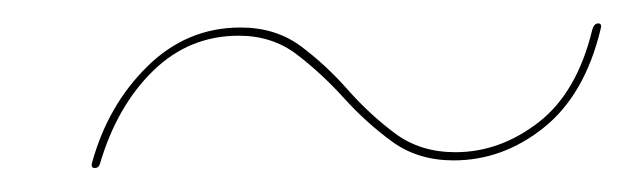

<svg xmlns="http://www.w3.org/2000/svg" viewBox="-20 -431 533 164"><path d="M367.5 -294Q337 -294 315 -310Q293 -326 273.8 -347.2Q254.5 -368.5 233.5 -384.5Q212.5 -400.5 184 -400.5Q141.5 -400.5 110.8 -370.5Q80 -340.5 65.5 -291.5Q64.5 -287.5 61 -287.5Q57.5 -287.5 58.5 -291.5Q72 -341 105.8 -374.2Q139.5 -407.5 185.5 -407.5Q215.5 -407.5 237 -391.5Q258.5 -375.5 277.2 -354.2Q296 -333 317.5 -317Q339 -301 369 -301Q407 -301 440 -326.5Q473 -352 486 -406Q487.5 -411 491 -411Q494.5 -411 493 -406Q479.5 -350 444.5 -322Q409.5 -294 367.5 -294Z"/></svg>

Font: Fraunces 144pt S000
Style: Italic
Weight: 400
Italic angle: -16°
Version: Version 1.000; ttfautohint (v1.8.3)